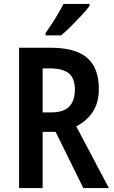

<svg xmlns="http://www.w3.org/2000/svg" viewBox="-20 -957 581 977"><path d="M239 -714Q364 -714 423.5 -662.5Q483 -611 483 -505Q483 -434 451.5 -387Q420 -340 368 -314L534 0H404L263 -286H197V0H77V-714ZM233 -609H197V-385H239Q304 -385 332.5 -415Q361 -445 361 -501Q361 -560 329.5 -584.5Q298 -609 233 -609ZM436 -927Q422 -908 396.5 -880.5Q371 -853 342.5 -824.5Q314 -796 291 -777H212V-789Q238 -826 262 -864.5Q286 -903 303 -937H436Z"/></svg>

Font: Noto Sans Malayalam Condensed SemiBold
Style: Regular
Weight: 600
Width: 3
Designer: Jelle Bosma - Monotype Design Team
Foundry: Monotype Imaging Inc.
Version: Version 2.104; ttfautohint (v1.8.4.7-5d5b)